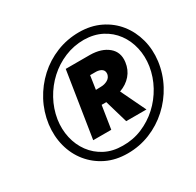

<svg xmlns="http://www.w3.org/2000/svg" viewBox="-155 -884 1089 1068"><g transform="rotate(-30 389.5 -350.0)"><path d="M74 -350Q84 -425 119 -490.5Q154 -556 208 -605.5Q262 -655 330.5 -682.5Q399 -710 475 -710Q550 -710 610 -681Q670 -652 710 -602Q750 -552 767.5 -487Q785 -422 776 -350Q766 -275 731 -209.5Q696 -144 641.5 -94.5Q587 -45 519 -17.5Q451 10 375 10Q299 10 239.5 -19Q180 -48 139.5 -98Q99 -148 82 -213Q65 -278 74 -350ZM130 -350Q121 -290 133.5 -234.5Q146 -179 178 -135.5Q210 -92 259 -66.5Q308 -41 372 -41Q438 -40 496.5 -64.5Q555 -89 601.5 -131.5Q648 -174 679 -230.5Q710 -287 720 -350Q729 -410 716.5 -465.5Q704 -521 672 -564.5Q640 -608 591 -633.5Q542 -659 478 -660Q412 -660 353.5 -635.5Q295 -611 248.5 -568.5Q202 -526 171 -469.5Q140 -413 130 -350ZM310 -570H425H466Q539 -569 581.5 -533.5Q624 -498 616 -437Q610 -391 582 -358.5Q554 -326 509 -310L586 -150H456L413 -297H383L360 -150H244ZM449 -472H410L397 -385L430 -386Q453 -386 472.5 -397Q492 -408 496 -430Q498 -451 484.5 -461Q471 -471 449 -472Z"/></g></svg>

Font: Jost* Heavy
Style: Italic
Weight: 800
Italic angle: -10°
Version: Version 3.7